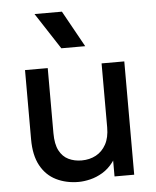

<svg xmlns="http://www.w3.org/2000/svg" viewBox="-52 -763 665 817"><g transform="rotate(-5 280.0 -354.0)"><path d="M251 10Q198 10 155.5 -11Q113 -32 89 -76Q65 -120 65 -188V-484H162V-206Q162 -159 176.5 -131.5Q191 -104 216 -92Q241 -80 272 -80Q306 -80 333 -94.5Q360 -109 376 -138Q392 -167 392 -211V-484H489V0H405V-132H432Q422 -90 401 -62Q380 -34 354 -18.5Q328 -3 301 3.5Q274 10 251 10ZM227 -563 126 -718H243L329 -563Z"/></g></svg>

Font: SUSE Medium
Style: Regular
Weight: 500
Designer: Rene Bieder
Foundry: SUSE
Version: Version 1.000